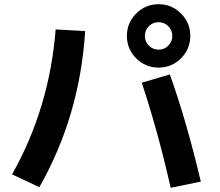

<svg xmlns="http://www.w3.org/2000/svg" viewBox="-20 -850 1040 908"><path d="M650.4 -459 783.2 -498Q861.3 -280.3 929.7 8.8L787.1 38.1Q727.5 -226.6 650.4 -459ZM243.2 -710.9 382.8 -703.1Q357.4 -300.8 166 35.2L37.1 -25.4Q213.9 -338.9 243.2 -710.9ZM835.9 -786.1Q879.9 -742.2 879.9 -680.2Q879.9 -618.2 835.9 -574.2Q792 -530.3 730 -530.3Q668 -530.3 624 -574.2Q580.1 -618.2 580.1 -680.2Q580.1 -742.2 624 -786.1Q668 -830.1 730 -830.1Q792 -830.1 835.9 -786.1ZM775.9 -634.3Q794.9 -653.3 794.9 -680.2Q794.9 -707 775.9 -726.1Q756.8 -745.1 730 -745.1Q703.1 -745.1 684.1 -726.1Q665 -707 665 -680.2Q665 -653.3 684.1 -634.3Q703.1 -615.2 730 -615.2Q756.8 -615.2 775.9 -634.3Z"/></svg>

Font: Mgen+ 1c bold
Style: Bold
Weight: 700
Designer: [Source Han Sans]
Ryoko NISHIZUKA  (kana & ideographs); Paul D. Hunt (Latin, Greek & Cyrillic); Wenlong ZHANG  (bopomofo
Version: Version 1.059.20150602